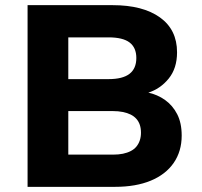

<svg xmlns="http://www.w3.org/2000/svg" viewBox="-20 -725 785 745"><path d="M87 0V-705H417Q534 -705 600.5 -657.5Q667 -610 667 -522Q667 -460 634.5 -420Q602 -380 554 -365V-366Q591 -358 620.5 -337Q650 -316 667.5 -282Q685 -248 685 -199Q685 -138 654 -93Q623 -48 565 -24Q507 0 426 0ZM245 -125H418Q440 -125 457 -128.5Q474 -132 487.5 -139Q501 -146 509.5 -156.5Q518 -167 522.5 -180.5Q527 -194 527 -210Q527 -227 522.5 -240.5Q518 -254 509 -264Q500 -274 487 -280.5Q474 -287 456.5 -290.5Q439 -294 418 -294H245ZM245 -418H401Q456 -418 482.5 -438.5Q509 -459 509 -500Q509 -540 483 -560Q457 -580 401 -580H245Z"/></svg>

Font: Nunito Sans 8pt ExtraBold
Style: Regular
Weight: 800
Version: Version 3.101;gftools[0.9.27]